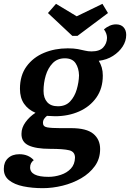

<svg xmlns="http://www.w3.org/2000/svg" viewBox="-56 -782 678 1001"><path d="M167 199Q112 199 65.5 189.5Q19 180 -9 157.5Q-37 135 -36 97Q-36 63 -14 42.5Q8 22 45 22Q92 22 120 53Q101 67 101 91Q101 140 197 140Q229 140 261 129.5Q293 119 313.5 97Q334 75 335 40Q335 9 305 1.5Q275 -6 205 -6Q131 -6 93 -24Q55 -42 56 -85Q56 -116 77 -145Q98 -174 129 -194Q91 -210 69.5 -241Q48 -272 48 -319Q48 -389 82.5 -436Q117 -483 173.5 -506.5Q230 -530 297 -530Q329 -530 350 -526Q371 -522 387 -518Q403 -514 421 -514Q463 -514 482 -534.5Q501 -555 502 -584Q502 -607 486 -629Q500 -641 516 -648Q532 -655 549 -655Q574 -655 588 -640Q602 -625 602 -600Q602 -568 583.5 -539.5Q565 -511 533 -490.5Q501 -470 459 -465Q469 -449 474.5 -430Q480 -411 480 -388Q480 -321 446.5 -273.5Q413 -226 356.5 -201Q300 -176 231 -176Q220 -176 210 -177Q200 -178 189 -178Q181 -172 174.5 -163Q168 -154 168 -141Q168 -122 190 -118Q212 -114 256 -114H314Q395 -114 430.5 -84.5Q466 -55 466 -5Q466 46 438.5 84Q411 122 367 147.5Q323 173 270.5 186Q218 199 167 199ZM246 -228Q286 -228 309.5 -253Q333 -278 344 -315.5Q355 -353 356 -389Q355 -427 338 -452.5Q321 -478 282 -478Q243 -478 218.5 -452.5Q194 -427 182.5 -388.5Q171 -350 171 -308Q171 -271 190 -249.5Q209 -228 246 -228ZM321 -595 194 -714 236 -762 344 -697 478 -762 507 -714 348 -595Z"/></svg>

Font: Sansita Swashed Medium
Style: Regular
Weight: 500
Designer: Pablo Cosgaya
Foundry: Omnibus-Type
Version: Version 1.003; ttfautohint (v1.8.3)